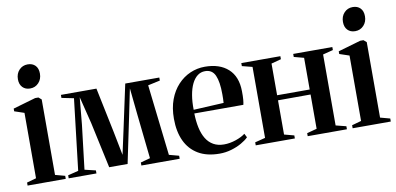

<svg xmlns="http://www.w3.org/2000/svg" viewBox="-70 -930 2383 1155"><g transform="rotate(-10 1122.0 -353.0)"><path d="M18 0V-18.5L75.5 -34.5V-434L16 -454V-470.5L154 -510.5H174L191.5 -495.5V-34.5L251 -18.5V0ZM134.5 -572.5Q106 -572.5 88.8 -590.5Q71.5 -608.5 71.5 -639.5Q71.5 -674 92.2 -696Q113 -718 144 -718H145Q173.5 -718 190.8 -700.5Q208 -683 208 -651Q208 -617 187.2 -594.8Q166.5 -572.5 135.5 -572.5Z M269 0V-18.5L333 -34.5L384 -469L310 -484V-502.5H527L583 -232.5L612.5 -83L645 -232.5L703 -502.5H911V-484L837 -468L887 -34.5L947 -18.5V0H713V-18.5L771.5 -34.5L742.5 -304L725.5 -469L691.5 -304L633 -23.5H520.5L460 -304L419 -469L403.5 -304L371.5 -34.5L438.5 -18.5V0Z M1190 11.5Q1112 11.5 1059.8 -19.5Q1007.5 -50.5 981 -107.2Q954.5 -164 954.5 -242.5Q954.5 -308.5 973.5 -359.5Q992.5 -410.5 1025.8 -446.2Q1059 -482 1101.8 -500.5Q1144.5 -519 1191.5 -519Q1281.5 -519 1333.5 -472Q1385.5 -425 1386.5 -335.5Q1387 -304 1385.2 -284.2Q1383.5 -264.5 1380.5 -253H1081Q1082 -205 1090.5 -165.8Q1099 -126.5 1116.2 -98Q1133.5 -69.5 1160.8 -54Q1188 -38.5 1225.5 -38.5Q1261 -38.5 1297.8 -51Q1334.5 -63.5 1356 -80.5L1368 -57Q1352 -40.5 1324.2 -24.8Q1296.5 -9 1261.8 1.2Q1227 11.5 1190 11.5ZM1081 -275.5 1265.5 -285Q1266.5 -299.5 1266.8 -312Q1267 -324.5 1267 -338.5Q1267 -413.5 1249.5 -453Q1232 -492.5 1188.5 -492.5Q1162 -492.5 1141.8 -477Q1121.5 -461.5 1107.5 -432.8Q1093.5 -404 1086.8 -364.2Q1080 -324.5 1081 -275.5Z M1411.5 0V-18.5L1474.5 -34.5V-468L1412 -484V-502.5H1650.5V-484L1590.5 -468V-274.5H1789.5V-468L1729 -484V-502.5H1968V-484L1905.5 -468V-34.5L1968.5 -18.5V0H1729V-18.5L1789.5 -34.5V-244L1590.5 -243.5V-34.5L1650.5 -18.5V0Z M2003.5 0V-18.5L2061 -34.5V-434L2001.5 -454V-470.5L2139.5 -510.5H2159.5L2177 -495.5V-34.5L2236.5 -18.5V0ZM2120 -572.5Q2091.5 -572.5 2074.2 -590.5Q2057 -608.5 2057 -639.5Q2057 -674 2077.8 -696Q2098.5 -718 2129.5 -718H2130.5Q2159 -718 2176.2 -700.5Q2193.5 -683 2193.5 -651Q2193.5 -617 2172.8 -594.8Q2152 -572.5 2121 -572.5Z"/></g></svg>

Font: Merriweather 144pt SemiBold
Style: Regular
Weight: 600
Version: Version 2.100